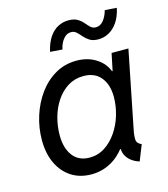

<svg xmlns="http://www.w3.org/2000/svg" viewBox="-109 -806 789 900"><g transform="rotate(-15 285.5 -356.0)"><path d="M225.1 7.8Q168.9 7.8 127.4 -19Q85.9 -45.9 63.2 -94.2Q40.5 -142.6 40.5 -206.1Q40.5 -266.6 58.6 -323.5Q76.7 -380.4 109.9 -426Q143.1 -471.7 189.5 -498.5Q235.8 -525.4 292.5 -525.4Q347.7 -525.4 388.4 -499Q429.2 -472.7 443.8 -428.7L417.5 -434.6H479L440.4 -414.1L461.9 -517.6H543.5L469.2 -145.5Q462.9 -115.7 464.1 -96.4Q465.3 -77.1 487.8 -68.4L457.5 7.8Q433.6 0.5 416.7 -13.4Q399.9 -27.3 392.1 -46.1Q384.3 -64.9 388.2 -85.9L422.4 -71.3H350.1L408.7 -108.4Q374.5 -49.3 327.4 -20.8Q280.3 7.8 225.1 7.8ZM236.3 -70.3Q277.3 -70.3 310.8 -92Q344.2 -113.8 368.7 -149.7Q393.1 -185.5 406 -229.2Q418.9 -272.9 418.9 -316.4Q418.9 -376 389.6 -411.6Q360.4 -447.3 305.7 -447.3Q263.7 -447.3 230.5 -426.8Q197.3 -406.2 174.1 -371.8Q150.9 -337.4 138.9 -294.7Q127 -252 127 -207Q127 -145 155.3 -107.7Q183.6 -70.3 236.3 -70.3ZM243.7 -592.8 184.6 -597.2Q194.3 -640.1 212.6 -666.7Q231 -693.4 254.9 -705.6Q278.8 -717.8 304.7 -717.8Q332.5 -717.8 348.9 -708Q365.2 -698.2 376 -685.3Q386.7 -672.4 397 -662.6Q407.2 -652.8 422.9 -652.8Q444.3 -652.8 459.7 -671.9Q475.1 -690.9 482.9 -719.7L540.5 -715.8Q531.2 -673.8 512.7 -647.2Q494.1 -620.6 470 -607.9Q445.8 -595.2 419.9 -595.2Q393.6 -595.2 377.7 -605.2Q361.8 -615.2 350.8 -628.2Q339.8 -641.1 329.1 -651.1Q318.4 -661.1 302.7 -661.1Q281.7 -661.1 265.9 -642.1Q250 -623 243.7 -592.8Z"/></g></svg>

Font: Reddit Sans
Style: Italic
Weight: 400
Italic angle: -11.25°
Designer: Stephen Hutchings
Version: Version 1.013